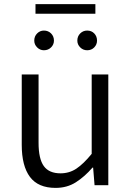

<svg xmlns="http://www.w3.org/2000/svg" viewBox="-20 -903 642 936"><path d="M251 13Q166 13 126 -40.5Q86 -94 86 -197V-540H168V-207Q168 -129 193.5 -93.5Q219 -58 275 -58Q318 -58 352.5 -81Q387 -104 427 -153V-540H508V0H441L434 -86H431Q393 -42 350 -14.5Q307 13 251 13ZM194 -658Q175 -658 161 -672Q147 -686 147 -705Q147 -726 161 -740Q175 -754 194 -754Q215 -754 229 -740Q243 -726 243 -705Q243 -686 229 -672Q215 -658 194 -658ZM153 -836V-883H445V-836ZM405 -658Q385 -658 371 -672Q357 -686 357 -705Q357 -726 371 -740Q385 -754 405 -754Q426 -754 439.5 -740Q453 -726 453 -705Q453 -686 439.5 -672Q426 -658 405 -658Z"/></svg>

Font: Source Han Sans SC Normal
Style: Regular
Weight: 350
Designer: Ryoko NISHIZUKA 西塚涼子 (kana, bopomofo & ideographs); Paul D. Hunt (Latin, Greek & Cyrillic); Sandoll Communications 산돌커뮤니
Foundry: Adobe
Version: Version 2.004;hotconv 1.0.118;makeotfexe 2.5.65603